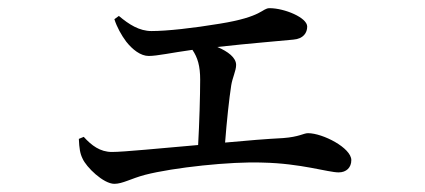

<svg xmlns="http://www.w3.org/2000/svg" viewBox="-20 -487 1040 470"><path d="M260 -440C266 -421 277 -401 289 -385C304 -366 324 -350 344 -350C365 -350 400 -358 451 -365C464 -346 470 -325 470 -292C470 -254 468 -184 465 -132C372 -124 283 -115 254 -115C225 -115 204 -131 185 -152L173 -147C174 -124 176 -111 182 -99C191 -78 233 -37 260 -37C280 -37 301 -50 335 -59C405 -77 545 -92 623 -89C717 -87 783 -65 809 -65C828 -65 840 -77 840 -95C840 -125 770 -161 734 -161C723 -161 713 -152 673 -149C634 -147 584 -143 531 -138C535 -190 541 -246 546 -278C549 -297 558 -314 558 -328C558 -346 538 -361 512 -372C592 -381 670 -387 698 -390C723 -392 732 -407 732 -422C732 -444 676 -467 640 -467C621 -467 624 -446 518 -429C452 -418 388 -411 351 -411C321 -411 296 -427 271 -448Z"/></svg>

Font: Noto Serif CJK JP Medium
Style: Regular
Weight: 500
Designer: Ryoko NISHIZUKA 西塚涼子 (kana & ideographs); Frank Grießhammer (Latin, Greek & Cyrillic); Wenlong ZHANG 张文龙 (bopomofo); San
Foundry: Adobe Systems Incorporated
Version: Version 1.000;PS 1;hotconv 16.6.53;makeotf.lib2.5.65590